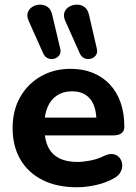

<svg xmlns="http://www.w3.org/2000/svg" viewBox="-20 -798 587 829"><path d="M311.5 10.5Q225.8 10.5 163.6 -20.8Q101.5 -52 68 -109.4Q34.5 -166.8 34.5 -245Q34.5 -321 66.8 -378.2Q99 -435.5 155.8 -468.1Q212.5 -500.8 285 -500.8Q338.2 -500.8 381 -483.4Q423.8 -466 454.2 -433.5Q484.8 -401 500.8 -354.9Q516.8 -308.8 516.8 -251.2Q516.8 -232.5 504.8 -223Q492.8 -213.5 469.5 -213.5H154.2V-290.2H412L396.2 -276.2Q396.2 -318.5 384 -346.5Q371.8 -374.5 348.6 -389.1Q325.5 -403.8 291.2 -403.8Q253.5 -403.8 226.6 -386.2Q199.8 -368.8 185.6 -336.1Q171.5 -303.5 171.5 -257.2V-249.8Q171.5 -172 207.2 -135.4Q243 -98.8 314.5 -98.8Q339 -98.8 370 -104.8Q401 -110.8 428.8 -124.5Q451.8 -135.8 469 -132.4Q486.2 -129 496.1 -116.9Q506 -104.8 507.6 -88.1Q509.2 -71.5 500.6 -55.2Q492 -39 472 -28.2Q437.2 -8.5 394.1 1Q351 10.5 311.5 10.5ZM324.8 -566.8 261.8 -707.8Q252.5 -729 258.2 -744.8Q264 -760.5 278.8 -769.1Q293.5 -777.8 311.5 -778Q329.5 -778.2 344 -768.2Q358.5 -758.2 363.8 -736L398 -588.2Q402.2 -571 394.1 -559.6Q386 -548.2 372.1 -544.5Q358.2 -540.8 345 -546.2Q331.8 -551.8 324.8 -566.8ZM166.8 -566.8 103.8 -707.8Q94.5 -729 100.2 -744.8Q106 -760.5 120.8 -769.1Q135.5 -777.8 153.1 -778Q170.8 -778.2 185.2 -768.2Q199.8 -758.2 205 -736L240 -588.2Q244.2 -571 236.1 -559.6Q228 -548.2 214.1 -544.5Q200.2 -540.8 187 -546.2Q173.8 -551.8 166.8 -566.8Z"/></svg>

Font: Nunito ExtraLight
Style: Regular
Weight: 200
Designer: Vernon Adams
Foundry: Vernon Adams
Version: Version 3.602;April 4, 2023;FontCreator 14.0.0.2856 64-bit